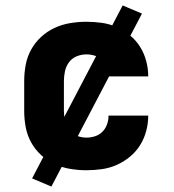

<svg xmlns="http://www.w3.org/2000/svg" viewBox="-20 -618 640 706"><path d="M298 8Q268 8 238 3Q208 -2 181 -14.5Q154 -27 131.5 -47.5Q109 -68 94.5 -94.5Q80 -121 74.5 -150.5Q69 -180 69 -210V-320Q69 -350 74.5 -379.5Q80 -409 94.5 -435.5Q109 -462 131.5 -482.5Q154 -503 181 -515.5Q208 -528 238 -533Q268 -538 298 -538Q326 -538 354.5 -534Q383 -530 409 -518.5Q435 -507 457.5 -488.5Q480 -470 495 -446Q510 -422 517.5 -394Q525 -366 525 -338Q525 -338 525 -338Q525 -338 525 -337H379Q379 -337 379 -337.5Q379 -338 379 -338Q379 -354 373.5 -369.5Q368 -385 356.5 -396.5Q345 -408 329.5 -413Q314 -418 298 -418Q279 -418 262 -411Q245 -404 234 -389.5Q223 -375 219 -356.5Q215 -338 215 -320V-210Q215 -192 219 -173.5Q223 -155 234 -140.5Q245 -126 262 -119Q279 -112 298 -112Q314 -112 329.5 -117Q345 -122 356.5 -133.5Q368 -145 373.5 -160.5Q379 -176 379 -192Q379 -192 379 -192.5Q379 -193 379 -193H525Q525 -192 525 -192Q525 -192 525 -192Q525 -164 517.5 -136Q510 -108 495 -84Q480 -60 457.5 -41.5Q435 -23 409 -11.5Q383 0 354.5 4Q326 8 298 8ZM169 68 98 38 431 -598 502 -568Z"/></svg>

Font: Iosevka Curly Heavy Extended
Style: Regular
Weight: 900
Width: 7
Monospace: yes
Designer: Belleve Invis
Foundry: Belleve Invis
Version: Version 11.1.0; ttfautohint (v1.8.3)